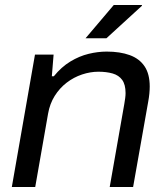

<svg xmlns="http://www.w3.org/2000/svg" viewBox="-20 -743 663 763"><path d="M27 0 119 -526H193L186 -440H194Q224 -477 259.5 -498.5Q295 -520 332 -529Q369 -538 404 -538Q457 -538 495.5 -524Q534 -510 554.5 -479.5Q575 -449 575 -399Q575 -386 573.5 -370.5Q572 -355 569 -339L509 0H416L474 -330Q476 -342 477.5 -353Q479 -364 479 -373Q479 -407 465.5 -425.5Q452 -444 427.5 -451Q403 -458 371 -458Q339 -458 306 -447Q273 -436 245 -414.5Q217 -393 197.5 -362Q178 -331 171 -291L120 0ZM320 -591 432 -723H544V-720L403 -591Z"/></svg>

Font: Archivo SemiExpanded
Style: Italic
Weight: 400
Width: 6
Italic angle: -10°
Designer: Hector Gatti
Foundry: Omnibus-Type
Version: Version 2.001